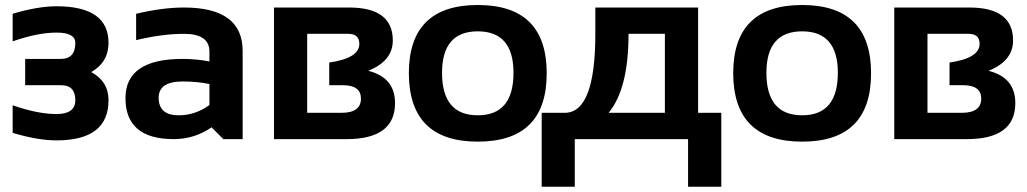

<svg xmlns="http://www.w3.org/2000/svg" viewBox="-20 -542 4000 748"><path d="M29.3 -488.3Q127 -517.6 200.2 -517.6Q402.8 -517.6 402.8 -375Q402.8 -299.8 335.4 -261.2Q402.8 -224.6 402.8 -151.4Q402.8 4.9 200.2 4.9Q127 4.9 29.3 -24.4V-131.8Q127 -97.7 200.2 -97.7Q273.4 -97.7 273.4 -151.4Q273.4 -210 218.8 -210H78.1V-312.5H217.3Q273.4 -312.5 273.4 -375Q273.4 -415 200.2 -415Q127 -415 29.3 -380.9Z M468.8 -159.7Q468.8 -312.5 691.4 -312.5Q743.7 -312.5 795.9 -302.7V-341.3Q795.9 -410.2 696.8 -410.2Q612.8 -410.2 510.3 -385.7V-488.3Q612.8 -512.7 696.8 -512.7Q925.3 -512.7 925.3 -343.8V0H850.1L804.2 -45.9Q737.3 0 656.7 0Q468.8 0 468.8 -159.7ZM691.4 -224.6Q598.1 -224.6 598.1 -161.1Q598.1 -92.8 676.3 -92.8Q740.7 -92.8 795.9 -132.8V-214.8Q747.1 -224.6 691.4 -224.6Z M1047.4 0V-512.7H1340.3Q1510.3 -512.7 1510.3 -384.3Q1510.3 -304.7 1414.6 -266.1Q1519 -240.2 1519 -140.1Q1519 0 1330.1 0ZM1310.1 -102.5Q1386.2 -102.5 1386.2 -157.7Q1386.2 -210 1316.4 -210H1262.7V-298.3Q1379.9 -315.4 1379.9 -371.1Q1379.9 -410.2 1336.9 -410.2H1176.8V-102.5Z M1572.8 -256.3Q1572.8 -522.5 1841.3 -522.5Q2109.9 -522.5 2109.9 -256.3Q2109.9 9.8 1841.3 9.8Q1573.7 9.8 1572.8 -256.3ZM1841.3 -92.8Q1980.5 -92.8 1980.5 -258.3Q1980.5 -419.9 1841.3 -419.9Q1702.1 -419.9 1702.1 -258.3Q1702.1 -92.8 1841.3 -92.8Z M2351.1 -102.5H2570.3V-410.2H2428.7Q2428.7 -195.8 2351.1 -102.5ZM2090.3 185.5V-102.5H2180.2Q2299.3 -102.5 2299.3 -410.2V-512.7H2699.7V-102.5H2790V185.5H2660.6V0H2219.2V185.5Z M2836.4 -256.3Q2836.4 -522.5 3105 -522.5Q3373.5 -522.5 3373.5 -256.3Q3373.5 9.8 3105 9.8Q2837.4 9.8 2836.4 -256.3ZM3105 -92.8Q3244.1 -92.8 3244.1 -258.3Q3244.1 -419.9 3105 -419.9Q2965.8 -419.9 2965.8 -258.3Q2965.8 -92.8 3105 -92.8Z M3463.9 0V-512.7H3756.8Q3926.8 -512.7 3926.8 -384.3Q3926.8 -304.7 3831.1 -266.1Q3935.5 -240.2 3935.5 -140.1Q3935.5 0 3746.6 0ZM3726.6 -102.5Q3802.7 -102.5 3802.7 -157.7Q3802.7 -210 3732.9 -210H3679.2V-298.3Q3796.4 -315.4 3796.4 -371.1Q3796.4 -410.2 3753.4 -410.2H3593.3V-102.5Z"/></svg>

Font: Voltera
Style: Bold
Weight: 700
Designer: Bernd Montag
Version: Version 1.301